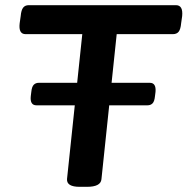

<svg xmlns="http://www.w3.org/2000/svg" viewBox="-20 -720 724 742"><path d="M288 2Q237 2 239 -28L298 -588H79Q51 -588 56 -630L60 -658Q62 -681 69.5 -690.5Q77 -700 91 -700H660Q688 -700 684 -658L680 -630Q678 -607 670.5 -597.5Q663 -588 648 -588H431L372 -27Q369 2 316 2ZM121 -313Q95 -313 99 -349L101 -365Q103 -385 110.5 -392.5Q118 -400 130 -400H559Q584 -400 581 -365L579 -349Q577 -328 569.5 -320.5Q562 -313 550 -313Z"/></svg>

Font: Asap Expanded Expanded SemiBold
Style: Italic
Weight: 600
Width: 7
Italic angle: -6°
Designer: Pablo Cosgaya
Foundry: Omnibus-Type
Version: Version 3.001; ttfautohint (v1.8.4.7-5d5b)